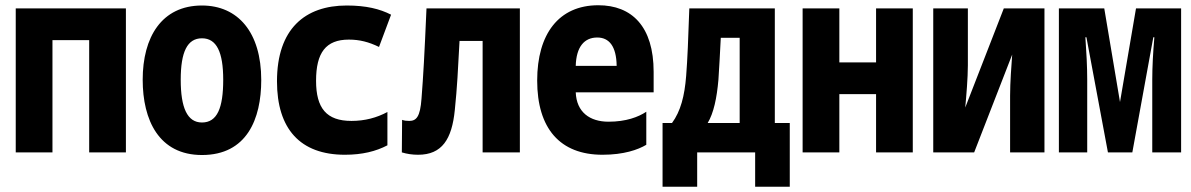

<svg xmlns="http://www.w3.org/2000/svg" viewBox="-20 -581 4540 732"><path d="M40 0H180V-428H320V0H460V-549H40Z M750 10C921 10 976 -127 976 -276C976 -458 887 -560 750 -560C596 -560 524 -439 524 -277C524 -123 586 10 750 10ZM750 -114C694 -114 669 -170 669 -277C669 -383 694 -435 750 -435C806 -435 831 -382 831 -277C831 -169 808 -114 750 -114Z M1295 9C1361 9 1413 -4 1457 -27V-154C1416 -132 1371 -120 1320 -120C1225 -120 1185 -168 1185 -273C1185 -380 1222 -430 1310 -430C1351 -430 1386 -421 1425 -402L1471 -525C1428 -547 1376 -560 1302 -560C1143 -560 1036 -471 1036 -271C1036 -90 1124 9 1295 9Z M1574 9C1665 9 1703 -50 1714 -162C1723 -249 1726 -313 1732 -425H1820V0H1962V-549H1606C1598 -366 1594 -295 1587 -205C1582 -135 1567 -120 1540 -120C1529 -120 1522 -121 1513 -124L1512 0C1532 6 1552 9 1574 9Z M2277 9C2358 9 2412 -10 2444 -29V-155C2414 -135 2367 -117 2300 -117C2229 -117 2178 -153 2175 -229H2472V-307C2472 -480 2389 -561 2261 -561C2110 -561 2028 -451 2028 -274C2028 -91 2115 9 2277 9ZM2175 -330C2177 -403 2208 -438 2257 -438C2302 -438 2330 -405 2331 -330Z M2506 131H2638V0H2859V131H2991V-112H2934V-549H2608C2604 -431 2601 -356 2596 -292C2590 -215 2575 -157 2542 -112H2506ZM2719 -277C2722 -325 2725 -374 2728 -437H2800V-112H2678C2701 -150 2713 -208 2719 -277Z M3040 0H3180V-222H3320V0H3460V-549H3320V-343H3180V-549H3040Z M3538 0H3694L3839 -373C3836 -331 3831 -268 3831 -216V0H3962V-549H3807L3660 -171C3664 -214 3670 -284 3670 -332V-549H3538Z M4017 0H4125V-278C4125 -327 4122 -382 4118 -439H4122L4204 0H4297L4377 -439H4381C4376 -382 4373 -324 4373 -278V0H4483V-549H4311L4250 -192L4190 -549H4017Z"/></svg>

Font: Noto Sans Mono ExtraCondensed ExtraBold
Style: Regular
Weight: 800
Width: 2
Designer: Monotype Design Team
Foundry: Monotype Imaging Inc.
Version: Version 2.014